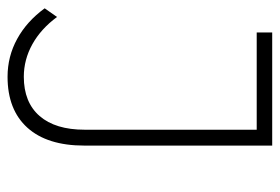

<svg xmlns="http://www.w3.org/2000/svg" viewBox="-136 -603 740 508"><g transform="rotate(90 234.0 -349.0)"><path d="M2 -97.2 24.9 -129.9Q56.2 -87.4 96.9 -64.7Q137.7 -42 183.1 -42Q250.5 -42 286.9 -83.7Q323.2 -125.5 323.2 -203.1V-658.2H65.9V-699.2H365.2V-202.1Q365.2 -104 317.9 -51.5Q270.5 1 183.1 1Q129.4 1 83 -24.4Q36.6 -49.8 2 -97.2Z"/></g></svg>

Font: Montserrat Ultra Light
Style: Regular
Weight: 200
Designer: Julieta Ulanovsky
Foundry: Julieta Ulanovsky
Version: Version 3.001;PS 003.001;hotconv 1.0.70;makeotf.lib2.5.58329